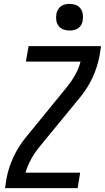

<svg xmlns="http://www.w3.org/2000/svg" viewBox="-20 -974 543 994"><path d="M6 0 13 -46Q23 -103 48.5 -158.5Q74 -214 113 -262L220 -393L327 -524Q351 -554 369.5 -587Q388 -620 397 -655H114L128 -735H503L496 -689Q486 -632 461 -576.5Q436 -521 397 -473L182 -211Q158 -181 140 -148Q122 -115 112 -80H395L382 0ZM340 -816Q324 -816 308.5 -821.5Q293 -827 283.5 -839.5Q274 -852 271.5 -868.5Q269 -885 272 -902Q274 -913 280 -924Q286 -935 296 -942Q306 -949 317.5 -951.5Q329 -954 340 -954Q357 -954 372 -948.5Q387 -943 396.5 -930.5Q406 -918 408.5 -901.5Q411 -885 408 -868Q407 -857 401 -846Q395 -835 385 -828Q375 -821 363.5 -818.5Q352 -816 340 -816Z"/></svg>

Font: Iosevka Curly Medium Oblique
Style: Regular
Weight: 500
Italic angle: -9°
Monospace: yes
Designer: Belleve Invis
Foundry: Belleve Invis
Version: Version 11.1.0; ttfautohint (v1.8.3)